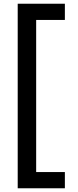

<svg xmlns="http://www.w3.org/2000/svg" viewBox="-20 -758 419 1030"><path d="M75 252V-738H328V-651H174V165H328V252Z"/></svg>

Font: Gantari SemiBold
Style: Regular
Weight: 600
Designer: Anugrah Pasau
Foundry: Lafontype
Version: Version 1.000; ttfautohint (v1.8.4)